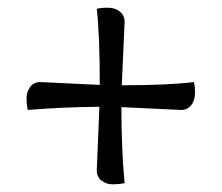

<svg xmlns="http://www.w3.org/2000/svg" viewBox="-20 -501 575 498"><path d="M303.2 -444.8 295.9 -279.8Q414.1 -279.8 482.9 -288.1Q485.8 -278.8 485.8 -259.8Q485.8 -240.2 475.8 -228Q465.8 -215.8 450.2 -215.8L294.9 -223.1Q294.9 -113.8 303.2 -25.9Q288.1 -22.9 272 -22.9Q255.9 -22.9 243.4 -32.5Q231 -42 231 -59.1L237.8 -224.1Q139.2 -223.1 51.8 -215.8Q48.8 -231 48.8 -246.6Q48.8 -262.2 57.9 -275.1Q66.9 -288.1 85 -288.1L238.8 -280.8Q238.8 -409.2 231 -478Q240.2 -481 259.8 -481Q278.8 -481 291 -470.9Q303.2 -460.9 303.2 -444.8Z"/></svg>

Font: Sukar
Style: Regular
Weight: 400
Designer: Dario Muhafara - Ghiath Alsory
Foundry: Dario Muhafara - Ghiath Alsory
Version: Version 1.00 March 17, 2016, initial release